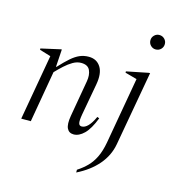

<svg xmlns="http://www.w3.org/2000/svg" viewBox="-130 -806 1059 1143"><g transform="rotate(15 399.5 -234.5)"><path d="M45 0 116 -404 47 -425V-433L167 -460H172L165 -352H168Q204 -391 231 -414.5Q258 -438 283.5 -449Q309 -460 339 -460Q388 -460 412.5 -421.5Q437 -383 424 -312L389 -119Q382 -79 385.5 -63.5Q389 -48 404 -48Q444 -48 480 -127L493 -122Q466 -52 434.5 -21Q403 10 370 10Q341 10 329 -14.5Q317 -39 326 -92L365 -316Q372 -356 359 -384.5Q346 -413 304 -413Q279 -413 254 -398.5Q229 -384 205 -362Q181 -340 159 -317L104 0ZM711 -605Q693 -605 680 -618Q667 -631 667 -650Q667 -668 680 -681Q693 -694 711 -694Q730 -694 743 -681Q756 -668 756 -650Q756 -631 743 -618Q730 -605 711 -605ZM444 225V208Q478 186 503.5 160Q529 134 547 97Q565 60 575 5L647 -405L574 -425V-433L708 -460H716L634 0Q621 72 572 129Q523 186 444 225Z"/></g></svg>

Font: Spectral Light
Style: Italic
Weight: 300
Italic angle: -10°
Designer: Jean-Baptiste Levee
Foundry: Production Type
Version: Version 2.001